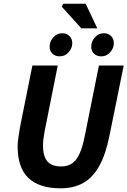

<svg xmlns="http://www.w3.org/2000/svg" viewBox="-20 -1006 689 1038"><path d="M307.6 12Q192.4 12 133.8 -43.7Q75.3 -99.4 75.3 -214.5Q75.3 -237.1 79.9 -265.9Q84.4 -294.7 88.4 -319.7L155.1 -651.8H292.2L220.9 -294.7Q217.4 -274.8 214.9 -256.1Q212.4 -237.4 212.4 -219.4Q212.4 -164.2 234.9 -135.2Q257.4 -106.2 311.6 -106.2Q343.3 -106.2 367.1 -120.8Q390.9 -135.4 408.5 -172Q426.2 -208.7 439 -274.1L514.8 -651.8H648.8L572.6 -276.3Q552 -172.1 516.5 -108.5Q481 -44.9 429.4 -16.5Q377.7 12 307.6 12ZM302.4 -701.3Q279.6 -701.3 264 -715.3Q248.3 -729.3 248.3 -753.6Q248.3 -781.4 267.8 -803.8Q287.3 -826.3 316.6 -826.3Q340.1 -826.3 355.4 -811.4Q370.6 -796.6 370.6 -771.9Q370.6 -746.2 351.1 -723.7Q331.7 -701.3 302.4 -701.3ZM527.2 -701.3Q504.5 -701.3 488.8 -715.3Q473.2 -729.3 473.2 -753.6Q473.2 -781.4 492.7 -803.8Q512.1 -826.3 541.4 -826.3Q565 -826.3 580.2 -811.4Q595.5 -796.6 595.5 -771.9Q595.5 -746.2 576 -723.7Q556.5 -701.3 527.2 -701.3ZM419.6 -853 313.5 -970.4 322.1 -985.9H443.1L505.9 -853Z"/></svg>

Font: Source Sans 3 VF
Style: Italic
Weight: 200
Italic angle: -11°
Designer: Paul D. Hunt
Foundry: Adobe Systems Incorporated
Version: Version 3.042;hotconv 1.0.118;makeotfexe 2.5.65603